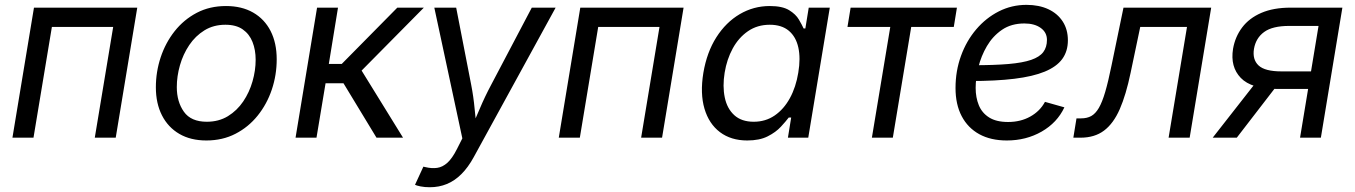

<svg xmlns="http://www.w3.org/2000/svg" viewBox="-20 -578 5687 806"><path d="M556.2 -545.9 465.8 0H377.9L455.1 -464.8H197.8L120.6 0H32.2L122.6 -545.9Z M846.2 11.7Q780.3 11.7 732.9 -15.9Q685.5 -43.5 659.9 -93.8Q634.3 -144 634.3 -211.4Q634.3 -276.4 654.5 -337.4Q674.8 -398.4 713.1 -447Q751.5 -495.6 805.9 -524.2Q860.4 -552.7 928.7 -552.7Q994.6 -552.7 1042.5 -525.4Q1090.3 -498 1116 -447.8Q1141.6 -397.5 1141.6 -329.1Q1141.6 -263.2 1121.1 -202.1Q1100.6 -141.1 1061.8 -92.8Q1022.9 -44.4 968.5 -16.4Q914.1 11.7 846.2 11.7ZM848.1 -66.9Q898.4 -66.9 936.8 -90.3Q975.1 -113.8 1001 -152.1Q1026.9 -190.4 1040 -236.3Q1053.2 -282.2 1053.2 -327.1Q1053.2 -368.7 1040 -401.9Q1026.9 -435.1 999 -454.6Q971.2 -474.1 926.3 -474.1Q876.5 -474.1 838.4 -450.7Q800.3 -427.2 774.4 -388.7Q748.5 -350.1 735.4 -304Q722.2 -257.8 722.2 -212.4Q722.2 -150.9 752 -108.9Q781.7 -66.9 848.1 -66.9Z M1220.7 0 1311 -545.9H1398.9L1360.4 -309.6H1414.6L1647.9 -545.9H1759.3L1498 -281.7L1671.9 0H1560.5L1421.9 -228.5H1346.7L1308.6 0Z M1722.2 197.8 1757.3 121.6 1765.6 123.5Q1792.5 129.9 1815.2 126.7Q1837.9 123.5 1858.2 105.2Q1878.4 86.9 1897.9 48.3L1920.9 2.9L1803.2 -545.9H1895L1958 -222.2Q1967.8 -171.9 1972.4 -121.8Q1977.1 -71.8 1983.4 -24.9H1951.2Q1973.1 -71.8 1994.1 -121.8Q2015.1 -171.9 2042 -222.2L2212.4 -545.9H2312.5L1968.8 81.5Q1945.3 124.5 1917.2 152.6Q1889.2 180.7 1856.2 194.3Q1823.2 208 1784.2 208Q1762.7 208 1745.8 204.6Q1729 201.2 1722.2 197.8Z M2849.6 -545.9 2759.3 0H2671.4L2748.5 -464.8H2491.2L2414.1 0H2325.7L2416 -545.9Z M3116.7 11.7Q3048.8 11.7 3002.4 -23.2Q2956.1 -58.1 2937.3 -121.8Q2918.5 -185.5 2932.6 -272Q2947.3 -358.9 2987.3 -421.6Q3027.3 -484.4 3085.4 -518.6Q3143.6 -552.7 3211.4 -552.7Q3264.2 -552.7 3292.5 -535.4Q3320.8 -518.1 3333.7 -495.8Q3346.7 -473.6 3353.5 -458.5H3360.8L3375 -545.9H3463.4L3373 0H3287.6L3301.3 -84.5H3291Q3278.8 -68.4 3257.8 -45.7Q3236.8 -22.9 3202.6 -5.6Q3168.5 11.7 3116.7 11.7ZM3144 -66.9Q3193.8 -66.9 3232.2 -93.3Q3270.5 -119.6 3295.9 -166Q3321.3 -212.4 3331.1 -272.9Q3341.3 -333.5 3331.3 -378.7Q3321.3 -423.8 3291.3 -449Q3261.2 -474.1 3211.4 -474.1Q3159.2 -474.1 3119.9 -447Q3080.6 -419.9 3055.9 -374.5Q3031.2 -329.1 3022 -272.9Q3012.7 -215.8 3022.5 -168.9Q3032.2 -122.1 3062.5 -94.5Q3092.8 -66.9 3144 -66.9Z M3640.1 0 3717.3 -464.8H3537.6L3550.8 -545.9H3997.1L3983.9 -464.8H3805.2L3728 0Z M4206.5 11.7Q4139.2 11.7 4091.1 -14.6Q4043 -41 4017.1 -90.3Q3991.2 -139.6 3991.2 -208.5Q3991.2 -280.3 4014.2 -343.5Q4037.1 -406.7 4078.1 -454.8Q4119.1 -502.9 4173.1 -530.3Q4227.1 -557.6 4289.1 -557.6Q4341.8 -557.6 4380.9 -539.3Q4419.9 -521 4441.4 -487.5Q4462.9 -454.1 4462.9 -408.7Q4462.9 -362.8 4439.2 -330.3Q4415.5 -297.9 4365.7 -277.3Q4315.9 -256.8 4238 -247.3Q4160.2 -237.8 4052.2 -237.8L4064 -304.2Q4153.3 -304.2 4213.4 -309.3Q4273.4 -314.5 4308.8 -326.7Q4344.2 -338.9 4359.6 -359.4Q4375 -379.9 4375 -410.6Q4375 -441.9 4348.9 -460.7Q4322.8 -479.5 4280.3 -479.5Q4225.1 -479.5 4186.3 -452.9Q4147.5 -426.3 4123 -384.5Q4098.6 -342.8 4087.2 -296.1Q4075.7 -249.5 4075.7 -209Q4075.7 -168.9 4088.9 -136.5Q4102.1 -104 4132.1 -85Q4162.1 -65.9 4211.9 -65.9Q4264.2 -65.9 4304.9 -88.6Q4345.7 -111.3 4366.7 -150.4L4448.2 -127.4Q4418 -63 4352.8 -25.6Q4287.6 11.7 4206.5 11.7Z M4485.8 0 4499 -81.1H4518.6Q4543 -81.1 4560.8 -90.8Q4578.6 -100.6 4592.8 -124.8Q4606.9 -148.9 4619.6 -192.1Q4632.3 -235.4 4646 -302.7L4696.3 -545.9H5064.5L4974.1 0H4885.7L4962.9 -464.8H4766.6L4726.1 -272Q4707 -180.2 4680.7 -119.9Q4654.3 -59.6 4614.7 -29.8Q4575.2 0 4515.6 0Z M5524.9 0H5437.5L5515.1 -469.2H5392.1Q5321.8 -469.2 5286.9 -443.8Q5252 -418.5 5244.1 -373Q5236.8 -328.1 5263.4 -303.2Q5290 -278.3 5359.4 -278.3H5521L5508.8 -204.6H5341.3Q5233.4 -204.6 5188.7 -251Q5144 -297.4 5156.2 -373Q5165 -423.8 5194.6 -462.9Q5224.1 -502 5274.9 -523.9Q5325.7 -545.9 5397.9 -545.9H5615.2ZM5171.9 0H5070.8L5264.2 -247.1H5362.3Z"/></svg>

Font: Adwaita Sans
Style: Italic
Weight: 400
Italic angle: -9.39999°
Designer: Rasmus Andersson
Foundry: rsms
Version: Version 4.001;git-9221beed3